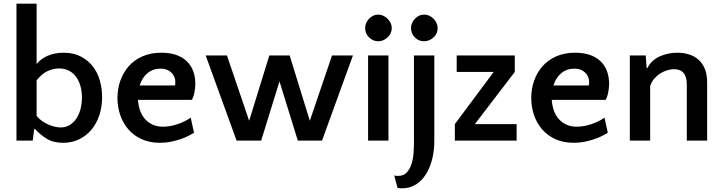

<svg xmlns="http://www.w3.org/2000/svg" viewBox="-20 -760 3903 1038"><path d="M322 12Q268 12 232.5 -10Q197 -32 169 -63H165L157 0H69V-740H178V-414Q201 -443 239 -459Q277 -475 325 -475Q377 -475 416 -455Q455 -435 481 -402Q507 -369 519.5 -325.5Q532 -282 532 -235Q532 -182 517 -137Q502 -92 474.5 -59Q447 -26 408 -7Q369 12 322 12ZM308 -71Q337 -71 358.5 -85Q380 -99 394.5 -121.5Q409 -144 416 -173.5Q423 -203 423 -233Q423 -264 415.5 -292.5Q408 -321 392.5 -343Q377 -365 353.5 -377.5Q330 -390 299 -390Q270 -390 239 -376.5Q208 -363 178 -326V-134Q189 -119 205 -107.5Q221 -96 238.5 -88Q256 -80 274 -75.5Q292 -71 308 -71Z M852 -475Q940 -475 988 -430.5Q1036 -386 1036 -305Q1036 -294 1034.5 -281.5Q1033 -269 1030.5 -257Q1028 -245 1024.5 -235.5Q1021 -226 1017 -220H726Q728 -190 737 -163.5Q746 -137 763 -117.5Q780 -98 804.5 -86.5Q829 -75 862 -75Q899 -75 940.5 -89Q982 -103 1011 -124L1029 -42Q1016 -34 997 -24.5Q978 -15 954 -7Q930 1 902.5 6.5Q875 12 845 12Q789 12 746 -7.5Q703 -27 674 -60.5Q645 -94 630 -138Q615 -182 615 -230Q615 -279 630.5 -323.5Q646 -368 676 -402Q706 -436 750.5 -455.5Q795 -475 852 -475ZM849 -389Q807 -389 777.5 -364.5Q748 -340 735 -298H926Q927 -301 927.5 -305Q928 -309 928 -315Q928 -347 906 -368Q884 -389 849 -389Z M1491 -320 1392 0H1259L1092 -460H1207L1327 -107L1436 -460H1546L1655 -107L1775 -460H1888L1721 0H1590Z M2080 0H1970V-460H2080ZM1954 -608Q1954 -622 1959.5 -635Q1965 -648 1975 -658.5Q1985 -669 1997.5 -675Q2010 -681 2025 -681Q2039 -681 2052 -675Q2065 -669 2075.5 -658.5Q2086 -648 2092 -635Q2098 -622 2098 -608Q2098 -593 2092 -580.5Q2086 -568 2075.5 -558Q2065 -548 2052 -542.5Q2039 -537 2025 -537Q1996 -537 1975 -558Q1954 -579 1954 -608Z M2328 3Q2328 54 2316.5 100Q2305 146 2283 181.5Q2261 217 2228.5 237.5Q2196 258 2153 258Q2145 258 2138.5 257.5Q2132 257 2129 255L2111 188Q2114 190 2120 190.5Q2126 191 2132 191Q2162 191 2179 172.5Q2196 154 2205 125.5Q2214 97 2216 64Q2218 31 2218 2V-460H2328ZM2202 -608Q2202 -622 2207.5 -635Q2213 -648 2223 -658.5Q2233 -669 2245.5 -675Q2258 -681 2273 -681Q2302 -681 2324 -658.5Q2346 -636 2346 -607Q2346 -578 2323.5 -557.5Q2301 -537 2272 -537Q2243 -537 2222.5 -558Q2202 -579 2202 -608Z M2649 -371H2449V-460H2763V-371L2547 -89H2773V0H2439V-89Z M3089 -475Q3177 -475 3225 -430.5Q3273 -386 3273 -305Q3273 -294 3271.5 -281.5Q3270 -269 3267.5 -257Q3265 -245 3261.5 -235.5Q3258 -226 3254 -220H2963Q2965 -190 2974 -163.5Q2983 -137 3000 -117.5Q3017 -98 3041.5 -86.5Q3066 -75 3099 -75Q3136 -75 3177.5 -89Q3219 -103 3248 -124L3266 -42Q3253 -34 3234 -24.5Q3215 -15 3191 -7Q3167 1 3139.5 6.5Q3112 12 3082 12Q3026 12 2983 -7.5Q2940 -27 2911 -60.5Q2882 -94 2867 -138Q2852 -182 2852 -230Q2852 -279 2867.5 -323.5Q2883 -368 2913 -402Q2943 -436 2987.5 -455.5Q3032 -475 3089 -475ZM3086 -389Q3044 -389 3014.5 -364.5Q2985 -340 2972 -298H3163Q3164 -301 3164.5 -305Q3165 -309 3165 -315Q3165 -347 3143 -368Q3121 -389 3086 -389Z M3693 0V-304Q3693 -386 3623 -386Q3606 -386 3586.5 -380Q3567 -374 3549 -362.5Q3531 -351 3516.5 -334Q3502 -317 3495 -295V0H3385V-460H3471L3476 -392H3480Q3501 -434 3545.5 -454.5Q3590 -475 3641 -475Q3674 -475 3703 -466.5Q3732 -458 3754.5 -439Q3777 -420 3790 -389Q3803 -358 3803 -313V0Z"/></svg>

Font: Quattrocento Sans
Style: Bold
Weight: 700
Designer: Pablo Impallari
Foundry: Pablo Impallari, Igino Marini, Brenda Gallo
Version: Version 2.000